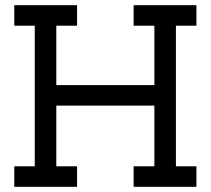

<svg xmlns="http://www.w3.org/2000/svg" viewBox="-20 -720 812 740"><path d="M277 0H35V-79H114V-621H35V-700H277V-621H197V-392H575V-621H495V-700H737V-621H658V-79H737V0H495V-79H575V-313H197V-79H277Z"/></svg>

Font: Josefin Slab
Style: Bold
Weight: 700
Designer: Santiago Orozco
Foundry: Typemade
Version: Version 2.000